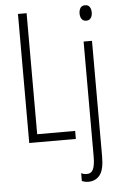

<svg xmlns="http://www.w3.org/2000/svg" viewBox="-63 -772 668 1058"><g transform="rotate(-5 271.0 -243.5)"><path d="M76.2 0V-713.9H124V-44.4H334V0ZM414.6 -686.5Q414.6 -705.1 422.6 -717.3Q430.7 -729.5 448.7 -729.5Q466.3 -729.5 474.1 -717.3Q481.9 -705.1 481.9 -687Q481.9 -667.5 473.1 -655.8Q464.4 -644 448.2 -644Q431.6 -644 423.1 -656Q414.6 -668 414.6 -686.5ZM382.8 241.2Q371.1 241.2 362.1 239Q353 236.8 346.7 233.9V190.4Q360.8 197.8 377 197.8Q402.8 197.8 413.1 175Q423.3 152.3 423.3 104.5V-530.8H469.7V108.9Q469.7 181.6 446.3 211.4Q422.9 241.2 382.8 241.2Z"/></g></svg>

Font: Open Sans Condensed Light
Style: Regular
Weight: 300
Width: 3
Designer: Monotype Design Team
Foundry: Monotype Imaging Inc.
Version: Version 3.003; ttfautohint (v1.8.4)